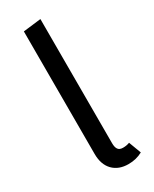

<svg xmlns="http://www.w3.org/2000/svg" viewBox="-198 -800 690 862"><g transform="rotate(-30 147.0 -369.0)"><path d="M86 -104V-739L178 -750V-106Q178 -85 185.5 -74.5Q193 -64 211 -64Q230 -64 245 -70L269 -6Q236 12 196 12Q145 12 115.5 -18.5Q86 -49 86 -104Z"/></g></svg>

Font: Statis Sans
Style: Regular
Weight: 400
Designer: bBox Type GmbH
Foundry: bBox Type GmbH
Version: Version 1.000